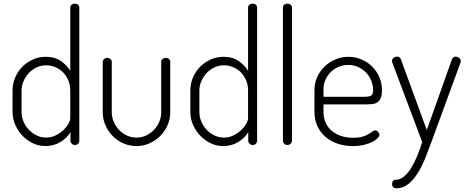

<svg xmlns="http://www.w3.org/2000/svg" viewBox="-20 -786 2536 1041"><path d="M386 -766Q397 -766 403.5 -760Q410 -754 410 -745V-22Q410 -14 403.5 -7Q397 0 386 0Q376 0 369 -7Q362 -14 362 -22V-70Q345 -39 308.5 -16.5Q272 6 226 6Q190 6 158 -9.5Q126 -25 101.5 -50.5Q77 -76 62.5 -109.5Q48 -143 48 -179V-295Q48 -333 62.5 -366.5Q77 -400 101.5 -424.5Q126 -449 158.5 -463.5Q191 -478 228 -478Q278 -478 311 -454.5Q344 -431 361 -402V-745Q361 -754 368 -760Q375 -766 386 -766ZM97 -179Q97 -152 107.5 -127Q118 -102 136.5 -82.5Q155 -63 179 -51.5Q203 -40 230 -40Q258 -40 282 -52Q306 -64 323.5 -80.5Q341 -97 351 -115Q361 -133 361 -145V-295Q361 -327 349.5 -352.5Q338 -378 320 -395.5Q302 -413 278.5 -422.5Q255 -432 231 -432Q203 -432 178.5 -420.5Q154 -409 136 -389.5Q118 -370 107.5 -345.5Q97 -321 97 -295Z M720 6Q682 6 648.5 -9Q615 -24 590.5 -49Q566 -74 551.5 -107.5Q537 -141 537 -177V-451Q537 -459 544 -465.5Q551 -472 562 -472Q571 -472 578.5 -465.5Q586 -459 586 -451V-177Q586 -151 596.5 -126Q607 -101 625 -82Q643 -63 667.5 -51.5Q692 -40 720 -40Q748 -40 772.5 -51.5Q797 -63 815 -82Q833 -101 843.5 -125.5Q854 -150 854 -177V-452Q854 -460 861.5 -466Q869 -472 879 -472Q890 -472 896.5 -466Q903 -460 903 -452V-177Q903 -140 888.5 -107Q874 -74 849 -49Q824 -24 790.5 -9Q757 6 720 6Z M1350 -766Q1361 -766 1367.5 -760Q1374 -754 1374 -745V-22Q1374 -14 1367.5 -7Q1361 0 1350 0Q1340 0 1333 -7Q1326 -14 1326 -22V-70Q1309 -39 1272.5 -16.5Q1236 6 1190 6Q1154 6 1122 -9.5Q1090 -25 1065.5 -50.5Q1041 -76 1026.5 -109.5Q1012 -143 1012 -179V-295Q1012 -333 1026.5 -366.5Q1041 -400 1065.5 -424.5Q1090 -449 1122.5 -463.5Q1155 -478 1192 -478Q1242 -478 1275 -454.5Q1308 -431 1325 -402V-745Q1325 -754 1332 -760Q1339 -766 1350 -766ZM1061 -179Q1061 -152 1071.5 -127Q1082 -102 1100.5 -82.5Q1119 -63 1143 -51.5Q1167 -40 1194 -40Q1222 -40 1246 -52Q1270 -64 1287.5 -80.5Q1305 -97 1315 -115Q1325 -133 1325 -145V-295Q1325 -327 1313.5 -352.5Q1302 -378 1284 -395.5Q1266 -413 1242.5 -422.5Q1219 -432 1195 -432Q1167 -432 1142.5 -420.5Q1118 -409 1100 -389.5Q1082 -370 1071.5 -345.5Q1061 -321 1061 -295Z M1538 -766Q1549 -766 1556 -760Q1563 -754 1563 -745V-22Q1563 -14 1556 -7Q1549 0 1538 0Q1527 0 1520.5 -7Q1514 -14 1514 -22V-745Q1514 -754 1520.5 -760Q1527 -766 1538 -766Z M1869 -478Q1905 -478 1938 -464.5Q1971 -451 1996 -427Q2021 -403 2036 -369.5Q2051 -336 2051 -297Q2051 -269 2044 -253.5Q2037 -238 2025 -230.5Q2013 -223 1997.5 -221.5Q1982 -220 1966 -220H1734V-178Q1734 -146 1746 -120Q1758 -94 1779.5 -76Q1801 -58 1830.5 -48.5Q1860 -39 1895 -39Q1926 -39 1945.5 -45Q1965 -51 1977.5 -58.5Q1990 -66 1998 -72.5Q2006 -79 2014 -79Q2023 -79 2030 -71Q2037 -63 2037 -55Q2037 -47 2027 -36.5Q2017 -26 1998.5 -16.5Q1980 -7 1953 -0.5Q1926 6 1893 6Q1847 6 1809 -7.5Q1771 -21 1743.5 -45Q1716 -69 1700.5 -103Q1685 -137 1685 -179V-298Q1685 -335 1699.5 -367.5Q1714 -400 1739 -424.5Q1764 -449 1797.5 -463.5Q1831 -478 1869 -478ZM1947 -261Q1981 -261 1992 -267.5Q2003 -274 2003 -297Q2003 -322 1993.5 -347Q1984 -372 1966 -391Q1948 -410 1923.5 -422Q1899 -434 1869 -434Q1840 -434 1815.5 -423.5Q1791 -413 1773 -395Q1755 -377 1744.5 -353Q1734 -329 1734 -302V-261Z M2107 -447Q2105 -453 2105 -455Q2105 -465 2114 -472Q2123 -479 2134 -479Q2140 -479 2145.5 -475.5Q2151 -472 2153 -466L2294 -81L2431 -466Q2437 -479 2450 -479Q2459 -479 2468.5 -472.5Q2478 -466 2478 -455Q2478 -450 2477 -447L2319 -16Q2305 23 2287.5 67Q2270 111 2247.5 148.5Q2225 186 2195.5 210.5Q2166 235 2129 235Q2120 235 2113 229.5Q2106 224 2106 212Q2106 203 2110 196Q2114 189 2124 189Q2149 189 2170.5 171Q2192 153 2210 123.5Q2228 94 2243 57.5Q2258 21 2269 -16Z"/></svg>

Font: AkaAcidDosis
Style: Light
Weight: 300
Designer: Edgar Tolentino, Pablo Impallari, Igino Marini, Aka-Acid
Foundry: Edgar Tolentino, Pablo Impallari, Igino Marini, Aka-Acid
Version: Version 1.007